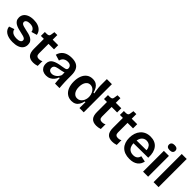

<svg xmlns="http://www.w3.org/2000/svg" viewBox="295 -2065 3412 3412"><g transform="rotate(45 2000.5 -359.0)"><path d="M273 13Q220 13 177.5 2.5Q135 -8 104.5 -28Q74 -48 56.5 -76Q39 -104 36 -140L135 -174Q138 -148 155.5 -126.5Q173 -105 204.5 -93.5Q236 -82 281 -82Q331 -82 358.5 -97.5Q386 -113 386 -142Q386 -163 370.5 -175.5Q355 -188 327 -196.5Q299 -205 259 -213Q221 -221 183.5 -231.5Q146 -242 114.5 -259.5Q83 -277 64 -305.5Q45 -334 45 -377Q45 -425 70.5 -460.5Q96 -496 145 -516Q194 -536 262 -536Q327 -536 374.5 -518Q422 -500 451.5 -466Q481 -432 489 -384L384 -353Q382 -381 366 -401Q350 -421 323.5 -431Q297 -441 261 -441Q215 -441 189 -425Q163 -409 163 -382Q163 -360 179.5 -347Q196 -334 225 -326Q254 -318 293 -309Q332 -302 369.5 -291.5Q407 -281 437 -264Q467 -247 485 -219.5Q503 -192 503 -149Q503 -97 475.5 -60.5Q448 -24 396.5 -5.5Q345 13 273 13Z M790 12Q707 12 667.5 -32.5Q628 -77 628 -171V-422H553L554 -521H603Q633 -522 647.5 -532Q662 -542 665 -567L676 -639H749V-523H887V-418H749V-176Q749 -139 767 -122Q785 -105 819 -105Q838 -105 856.5 -109.5Q875 -114 890 -125V-5Q860 5 835 8.5Q810 12 790 12Z M1114 13Q1071 13 1037 -3.5Q1003 -20 983 -53Q963 -86 963 -135Q963 -176 979 -205Q995 -234 1026 -252.5Q1057 -271 1102.5 -283.5Q1148 -296 1208 -304Q1243 -310 1265 -315Q1287 -320 1297.5 -330.5Q1308 -341 1308 -361Q1308 -393 1285.5 -415Q1263 -437 1216 -437Q1187 -437 1161 -427Q1135 -417 1116 -395.5Q1097 -374 1090 -339L977 -373Q987 -413 1008 -443.5Q1029 -474 1060 -495Q1091 -516 1131.5 -526Q1172 -536 1219 -536Q1292 -536 1339 -512Q1386 -488 1409 -438.5Q1432 -389 1432 -312V-214Q1432 -180 1433.5 -143.5Q1435 -107 1437.5 -70.5Q1440 -34 1443 0H1330Q1327 -29 1324 -61.5Q1321 -94 1320 -128H1304Q1291 -89 1265 -57Q1239 -25 1201 -6Q1163 13 1114 13ZM1163 -81Q1183 -81 1204 -88Q1225 -95 1245 -109Q1265 -123 1282 -144.5Q1299 -166 1310 -195L1309 -280L1333 -276Q1316 -262 1291.5 -254Q1267 -246 1239.5 -241.5Q1212 -237 1184.5 -232Q1157 -227 1135 -218.5Q1113 -210 1099.5 -194.5Q1086 -179 1086 -152Q1086 -118 1107.5 -99.5Q1129 -81 1163 -81Z M1753 13Q1688 13 1639.5 -20.5Q1591 -54 1565 -116Q1539 -178 1539 -262Q1539 -342 1563 -403.5Q1587 -465 1633.5 -500Q1680 -535 1748 -535Q1800 -535 1835 -514.5Q1870 -494 1892.5 -457Q1915 -420 1927 -370H1947Q1941 -401 1936 -432.5Q1931 -464 1928 -493Q1925 -522 1925 -544V-708H2052V-253V0H1944L1946 -149H1928Q1916 -97 1893.5 -60.5Q1871 -24 1836 -5.5Q1801 13 1753 13ZM1792 -91Q1826 -91 1851 -106.5Q1876 -122 1892.5 -146Q1909 -170 1917 -198Q1925 -226 1925 -252V-268Q1925 -288 1919.5 -310Q1914 -332 1903.5 -353.5Q1893 -375 1877 -392.5Q1861 -410 1839.5 -420.5Q1818 -431 1792 -431Q1753 -431 1726 -409Q1699 -387 1685 -348.5Q1671 -310 1671 -260Q1671 -209 1685.5 -171Q1700 -133 1727.5 -112Q1755 -91 1792 -91Z M2376 12Q2293 12 2253.5 -32.5Q2214 -77 2214 -171V-422H2139L2140 -521H2189Q2219 -522 2233.5 -532Q2248 -542 2251 -567L2262 -639H2335V-523H2473V-418H2335V-176Q2335 -139 2353 -122Q2371 -105 2405 -105Q2424 -105 2442.5 -109.5Q2461 -114 2476 -125V-5Q2446 5 2421 8.5Q2396 12 2376 12Z M2776 12Q2693 12 2653.5 -32.5Q2614 -77 2614 -171V-422H2539L2540 -521H2589Q2619 -522 2633.5 -532Q2648 -542 2651 -567L2662 -639H2735V-523H2873V-418H2735V-176Q2735 -139 2753 -122Q2771 -105 2805 -105Q2824 -105 2842.5 -109.5Q2861 -114 2876 -125V-5Q2846 5 2821 8.5Q2796 12 2776 12Z M3209 13Q3145 13 3095.5 -5Q3046 -23 3012 -57.5Q2978 -92 2960.5 -141Q2943 -190 2943 -252Q2943 -314 2960 -365.5Q2977 -417 3010 -455.5Q3043 -494 3090.5 -515Q3138 -536 3199 -536Q3256 -536 3301.5 -517Q3347 -498 3377.5 -460Q3408 -422 3422.5 -367Q3437 -312 3433 -240L3025 -236V-310L3358 -313L3315 -272Q3321 -328 3306.5 -364Q3292 -400 3264 -418Q3236 -436 3200 -436Q3159 -436 3128.5 -414.5Q3098 -393 3081.5 -352.5Q3065 -312 3065 -254Q3065 -167 3103 -124.5Q3141 -82 3209 -82Q3238 -82 3259 -89.5Q3280 -97 3293.5 -109.5Q3307 -122 3315.5 -138.5Q3324 -155 3328 -172L3439 -149Q3431 -112 3413.5 -82.5Q3396 -53 3367.5 -31.5Q3339 -10 3300 1.5Q3261 13 3209 13Z M3543 0V-523H3670V0ZM3607 -603Q3568 -603 3548 -619Q3528 -635 3528 -667Q3528 -698 3548.5 -714.5Q3569 -731 3607 -731Q3646 -731 3666.5 -714.5Q3687 -698 3687 -667Q3687 -636 3666.5 -619.5Q3646 -603 3607 -603Z M3807 0V-708H3932V0Z"/></g></svg>

Font: Bricolage Grotesque 20pt SemiBold
Style: Regular
Weight: 600
Version: Version 1.001;gftools[0.9.33.dev8+g029e19f]